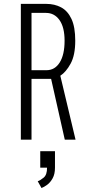

<svg xmlns="http://www.w3.org/2000/svg" viewBox="-20 -720 490 990"><path d="M87.5 0V-700H218.5Q261.5 -700 295.2 -682Q329 -664 348.5 -622.5Q368 -581 368 -510Q368 -435.5 344.2 -392Q320.5 -348.5 291 -329.5L369.5 0H314L243.5 -313.5H242.5H142.5V0ZM142.5 -358H219.5Q263 -358 288 -398Q313 -438 313 -510Q313 -579.5 286.8 -616.5Q260.5 -653.5 217 -653.5H142.5ZM187.5 144.5V59.5H263.5V144.5Q263.5 177.5 251.5 199.2Q239.5 221 223 233Q206.5 245 194 249.5L174.5 214.5Q187.5 210.5 205.2 195.8Q223 181 222.5 144.5Z"/></svg>

Font: Trispace Condensed ExtraLight
Style: Regular
Weight: 200
Width: 3
Designer: Tyler Finck
Foundry: Etcetera Type Company
Version: Version 1.210; ttfautohint (v1.8.3)